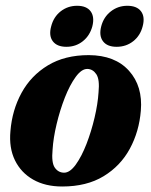

<svg xmlns="http://www.w3.org/2000/svg" viewBox="-20 -652 536 681"><path d="M295 -456.5Q388 -456 437.5 -401Q487 -346 479.5 -259Q473.5 -185.5 440.5 -124.5Q407.5 -63.5 347.5 -27Q287.5 9.5 200.5 9.5Q140.5 9.5 97.5 -15Q54.5 -39.5 33 -83.5Q11.5 -127.5 17 -187Q23 -261.5 56.5 -322.8Q90 -384 150 -420.2Q210 -456.5 295 -456.5ZM207.5 -39.5Q228 -39.5 248.8 -68.2Q269.5 -97 286.8 -141.5Q304 -186 315.5 -235Q327 -284 329.5 -324.5Q334 -370 321.8 -388.5Q309.5 -407 290 -407.5Q269.5 -408 248.5 -379.2Q227.5 -350.5 210 -305.8Q192.5 -261 180.8 -211.8Q169 -162.5 166.5 -121.5Q162 -75 174.5 -57.2Q187 -39.5 207.5 -39.5ZM215.5 -486Q182 -486 167.2 -505.8Q152.5 -525.5 161.5 -558.5Q170 -592 195.2 -611.8Q220.5 -631.5 253.5 -631.5Q287 -631.5 301.5 -611.8Q316 -592 307.5 -558.5Q298.5 -525.5 273.8 -505.8Q249 -486 215.5 -486ZM393.5 -486Q360 -486 345.2 -505.8Q330.5 -525.5 339 -558.5Q347.5 -591.5 373 -611.5Q398.5 -631.5 431.5 -631.5Q465.5 -631.5 480.2 -611.8Q495 -592 486 -558.5Q477.5 -525.5 452.5 -505.8Q427.5 -486 393.5 -486Z"/></svg>

Font: Fraunces 144pt S050
Style: Bold Italic
Weight: 700
Italic angle: -16°
Version: Version 1.000; ttfautohint (v1.8.3)